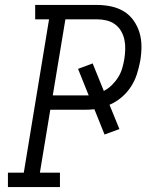

<svg xmlns="http://www.w3.org/2000/svg" viewBox="-20 -755 640 775"><path d="M12 0V-58H76L178 -677H122V-735H372Q401 -735 429 -729Q457 -723 480 -709Q503 -695 519 -672.5Q535 -650 543 -623.5Q551 -597 551 -567.5Q551 -538 546 -509Q541 -482 532.5 -455.5Q524 -429 508.5 -405Q493 -381 470.5 -362Q448 -343 422 -332L462 -234L402 -212L361 -314Q351 -313 341 -312.5Q331 -312 321 -312H183L141 -58H222V0ZM193 -370H321Q325 -370 329.5 -370Q334 -370 338 -370L295 -477L354 -499L399 -388Q417 -397 432 -412Q447 -427 457.5 -444Q468 -461 473.5 -480Q479 -499 482 -518Q485 -537 485.5 -557Q486 -577 482 -595.5Q478 -614 468.5 -630Q459 -646 444 -657Q429 -668 410 -672.5Q391 -677 372 -677H244Z"/></svg>

Font: Iosevka Curly Slab LtEx
Style: Italic
Weight: 300
Width: 7
Italic angle: -9°
Monospace: yes
Designer: Belleve Invis
Foundry: Belleve Invis
Version: Version 11.1.0; ttfautohint (v1.8.3)